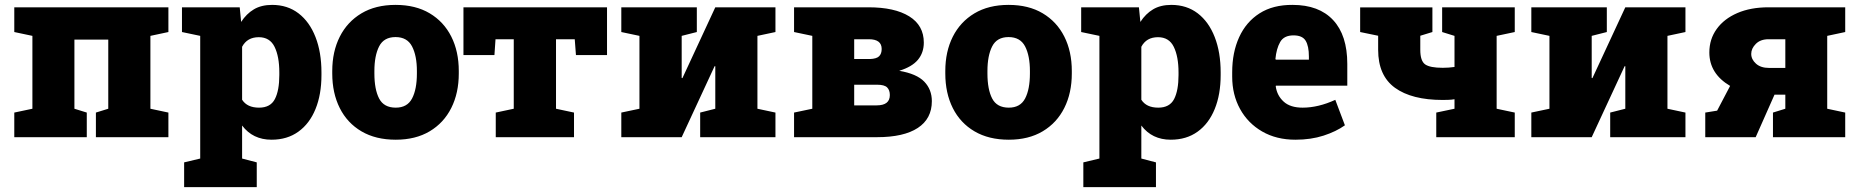

<svg xmlns="http://www.w3.org/2000/svg" viewBox="-20 -558 7554 781"><path d="M38.1 0V-100.1L111.8 -115.7V-412.1L38.1 -427.7V-528.3H665V-427.7L591.8 -412.1V-115.7L665 -100.1V0H370.1V-100.1L420.4 -115.7V-397H282.7V-115.7L333 -100.1V0Z M729 203.1V102.5L794.4 86.9V-412.1L720.2 -427.7V-528.3H955.1L960.9 -468.8Q982.4 -502 1012.7 -520Q1043 -538.1 1086.9 -538.1Q1149.4 -538.1 1194.3 -503.7Q1239.3 -469.2 1263.4 -407.2Q1287.6 -345.2 1287.6 -263.2V-252.9Q1287.6 -173.8 1263.4 -114.5Q1239.3 -55.2 1193.8 -22.5Q1148.4 10.3 1084.5 10.3Q1008.3 10.3 964.8 -47.4V86.9L1024.4 102.5V203.1ZM1033.7 -120.1Q1080.1 -120.1 1098.1 -155Q1116.2 -189.9 1116.2 -252.9V-263.2Q1116.2 -328.1 1096.9 -367.4Q1077.6 -406.7 1032.7 -406.7Q985.4 -406.7 964.8 -367.7V-152.3Q985.4 -120.1 1033.7 -120.1Z M1589.8 10.3Q1508.3 10.3 1450.4 -23.7Q1392.6 -57.6 1362.1 -118.4Q1331.5 -179.2 1331.5 -259.3V-269Q1331.5 -348.1 1362.1 -408.7Q1392.6 -469.2 1450.2 -503.7Q1507.8 -538.1 1588.9 -538.1Q1670.4 -538.1 1727.8 -503.9Q1785.2 -469.7 1815.7 -409.2Q1846.2 -348.6 1846.2 -269V-259.3Q1846.2 -179.7 1815.7 -118.9Q1785.2 -58.1 1727.8 -23.9Q1670.4 10.3 1589.8 10.3ZM1589.8 -120.1Q1636.7 -120.1 1656.2 -157.5Q1675.8 -194.8 1675.8 -259.3V-269Q1675.8 -331.5 1656 -369.4Q1636.2 -407.2 1588.9 -407.2Q1541.5 -407.2 1522.2 -369.4Q1502.9 -331.5 1502.9 -269V-259.3Q1502.9 -194.3 1522.2 -157.2Q1541.5 -120.1 1589.8 -120.1Z M1996.6 0V-100.1L2069.8 -115.7V-398.4H1995.6L1991.2 -334H1865.2V-528.3H2449.2V-334H2322.8L2317.9 -398.4H2241.7V-115.7L2314.9 -100.1V0Z M2507.3 0V-100.1L2581.1 -115.7V-412.1L2507.3 -427.7V-528.3H2814.5V-427.7L2752.9 -412.1V-240.7L2755.9 -240.2L2889.6 -528.3H3134.3V-427.7L3061 -412.1V-115.7L3134.3 -100.1V0H2828.1V-100.1L2889.6 -115.7V-288.6H2886.7L2752.9 0Z M3210 0V-100.1L3284.2 -115.7V-412.1L3210 -427.7V-528.3H3512.7Q3619.1 -528.3 3678.5 -491.5Q3737.8 -454.6 3737.8 -384.8Q3737.8 -343.8 3713.9 -314.9Q3689.9 -286.1 3637.7 -270Q3709 -257.8 3739.7 -225.8Q3770.5 -193.8 3770.5 -146.5Q3770.5 -75.2 3713.4 -37.6Q3656.2 0 3547.4 0ZM3454.6 -317.9H3518.6Q3545.4 -318.8 3555.9 -329.1Q3566.4 -339.4 3566.4 -358.9Q3566.4 -398.4 3514.2 -398.4H3454.6ZM3454.6 -129.4H3546.4Q3599.6 -129.4 3599.6 -171.4Q3599.6 -191.4 3588.6 -202.4Q3577.6 -213.4 3547.4 -213.4H3454.6Z M4083.5 10.3Q4002 10.3 3944.1 -23.7Q3886.2 -57.6 3855.7 -118.4Q3825.2 -179.2 3825.2 -259.3V-269Q3825.2 -348.1 3855.7 -408.7Q3886.2 -469.2 3943.8 -503.7Q4001.5 -538.1 4082.5 -538.1Q4164.1 -538.1 4221.4 -503.9Q4278.8 -469.7 4309.3 -409.2Q4339.8 -348.6 4339.8 -269V-259.3Q4339.8 -179.7 4309.3 -118.9Q4278.8 -58.1 4221.4 -23.9Q4164.1 10.3 4083.5 10.3ZM4083.5 -120.1Q4130.4 -120.1 4149.9 -157.5Q4169.4 -194.8 4169.4 -259.3V-269Q4169.4 -331.5 4149.7 -369.4Q4129.9 -407.2 4082.5 -407.2Q4035.2 -407.2 4015.9 -369.4Q3996.6 -331.5 3996.6 -269V-259.3Q3996.6 -194.3 4015.9 -157.2Q4035.2 -120.1 4083.5 -120.1Z M4386.7 203.1V102.5L4452.1 86.9V-412.1L4377.9 -427.7V-528.3H4612.8L4618.7 -468.8Q4640.1 -502 4670.4 -520Q4700.7 -538.1 4744.6 -538.1Q4807.1 -538.1 4852.1 -503.7Q4897 -469.2 4921.1 -407.2Q4945.3 -345.2 4945.3 -263.2V-252.9Q4945.3 -173.8 4921.1 -114.5Q4897 -55.2 4851.6 -22.5Q4806.2 10.3 4742.2 10.3Q4666 10.3 4622.6 -47.4V86.9L4682.1 102.5V203.1ZM4691.4 -120.1Q4737.8 -120.1 4755.9 -155Q4773.9 -189.9 4773.9 -252.9V-263.2Q4773.9 -328.1 4754.6 -367.4Q4735.4 -406.7 4690.4 -406.7Q4643.1 -406.7 4622.6 -367.7V-152.3Q4643.1 -120.1 4691.4 -120.1Z M5249.5 10.3Q5171.9 10.3 5114 -23.2Q5056.2 -56.6 5024.2 -114.7Q4992.2 -172.9 4992.2 -246.1V-264.2Q4992.2 -344.7 5020.5 -406.7Q5048.8 -468.8 5103.5 -503.7Q5158.2 -538.6 5237.8 -538.1Q5345.2 -538.1 5402.8 -476.3Q5460.4 -414.6 5460.4 -297.9V-209.5H5169.9L5169.4 -206.1Q5174.8 -168.9 5201.7 -144.5Q5228.5 -120.1 5278.8 -120.1Q5342.3 -120.1 5411.6 -151.9L5450.7 -48.3Q5415 -22.9 5363.8 -6.3Q5312.5 10.3 5249.5 10.3ZM5169.9 -315.4H5304.2V-328.1Q5304.2 -370.6 5291 -392.3Q5277.8 -414.1 5241.7 -414.1Q5202.6 -414.1 5187.3 -387Q5171.9 -359.9 5168 -317.9Z M5822.3 0V-100.1L5896.5 -115.7V-154.3Q5884.8 -152.3 5871.8 -151.9Q5858.9 -151.4 5848.6 -151.4Q5722.7 -151.4 5654.3 -200.9Q5585.9 -250.5 5585.9 -355.5V-412.6L5512.7 -427.7V-527.8H5806.6V-427.7L5757.3 -412.6V-355.5Q5757.3 -310.1 5777.1 -296.1Q5796.9 -282.2 5848.6 -282.2Q5873 -282.2 5896.5 -285.6V-412.1L5846.2 -427.7V-528.3H6141.6V-427.7L6067.9 -412.1V-115.7L6141.6 -100.1V0Z M6209 0V-100.1L6282.7 -115.7V-412.1L6209 -427.7V-528.3H6516.1V-427.7L6454.6 -412.1V-240.7L6457.5 -240.2L6591.3 -528.3H6835.9V-427.7L6762.7 -412.1V-115.7L6835.9 -100.1V0H6529.8V-100.1L6591.3 -115.7V-288.6H6588.4L6454.6 0Z M6916.5 0V-100.1L6964.8 -107.9L7017.6 -208.5Q6933.1 -258.3 6933.1 -344.7Q6933.1 -398.4 6962.9 -439.9Q6992.7 -481.4 7046.9 -504.9Q7101.1 -528.3 7173.8 -528.3H7485.8V-427.7L7412.6 -412.1V-115.7L7485.8 -100.1V0H7191.9V-100.1L7242.2 -115.7V-172.9H7198.2L7121.6 0ZM7175.8 -281.7H7242.2V-398.4H7173.8Q7141.1 -398.4 7122.3 -379.6Q7103.5 -360.8 7103.5 -338.9Q7103.5 -316.4 7122.8 -299.1Q7142.1 -281.7 7175.8 -281.7Z"/></svg>

Font: Roboto Slab Black
Style: Regular
Weight: 900
Designer: Google
Version: Version 2.000; ttfautohint (v1.8.1.43-b0c9)